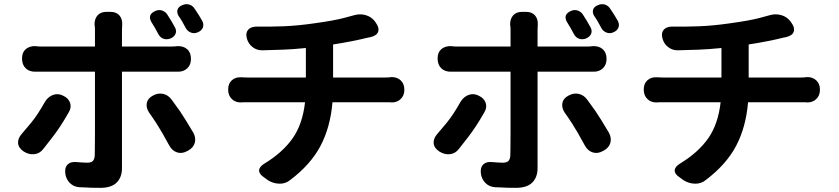

<svg xmlns="http://www.w3.org/2000/svg" viewBox="-20 -846 4040 924"><path d="M727 -793Q744 -801 761 -795Q778 -789 787 -773Q796 -760 805.5 -743.5Q815 -727 821 -716Q831 -699 825 -684Q819 -669 801 -661Q783 -654 767 -659.5Q751 -665 742 -682Q735 -695 725.5 -712Q716 -729 708 -741Q689 -776 727 -793ZM857 -821Q874 -829 891 -824Q908 -819 918 -802Q927 -789 937 -773Q947 -757 953 -746Q962 -729 956.5 -714Q951 -699 933 -691Q916 -683 899.5 -689Q883 -695 874 -711Q867 -725 857 -742Q847 -759 839 -770Q830 -786 834.5 -800Q839 -814 857 -821ZM285 -385Q310 -373 317.5 -350.5Q325 -328 310 -304Q287 -264 269.5 -237.5Q252 -211 233.5 -187Q215 -163 189 -130Q172 -107 145.5 -104Q119 -101 94 -117Q69 -134 67 -156.5Q65 -179 84 -201Q111 -232 128.5 -253.5Q146 -275 161.5 -298.5Q177 -322 197 -357Q212 -381 236 -389.5Q260 -398 285 -385ZM716 -386Q741 -400 766 -394Q791 -388 807 -365Q831 -333 846 -311Q861 -289 875 -266Q889 -243 910 -208Q924 -183 917.5 -159Q911 -135 885 -121L881 -119Q856 -105 832.5 -112.5Q809 -120 795 -145Q775 -182 761 -206Q747 -230 733 -252Q719 -274 697 -305Q682 -328 686.5 -350.5Q691 -373 716 -386ZM86 -565Q86 -594 104 -609.5Q122 -625 151 -624Q156 -623 164.5 -622.5Q173 -622 183 -622H437V-702Q437 -715 436.5 -718Q436 -721 436 -721Q436 -721 435 -725Q434 -754 449 -771.5Q464 -789 493 -789H511Q540 -789 555 -771.5Q570 -754 568 -725Q568 -721 567.5 -715Q567 -709 567 -702V-622H800Q822 -622 834 -624Q863 -625 881 -609Q899 -593 899 -562Q899 -534 881 -517Q863 -500 834 -501Q829 -501 819 -501Q809 -501 801 -501H567Q567 -476 567 -429.5Q567 -383 567 -326Q567 -269 567 -212Q567 -155 567 -108Q567 -61 567 -36Q567 7 541.5 32.5Q516 58 463 58Q436 58 419.5 57.5Q403 57 390.5 56Q378 55 362 55Q334 53 315.5 34Q297 15 294 -13Q291 -41 306 -55Q321 -69 349 -66Q359 -65 375.5 -64Q392 -63 399 -63Q419 -63 427 -71.5Q435 -80 436 -99Q436 -108 436.5 -137.5Q437 -167 437 -208.5Q437 -250 437 -296Q437 -342 437 -384Q437 -426 437 -457.5Q437 -489 437 -501H183Q170 -501 163 -501Q156 -501 151 -501Q122 -500 104 -517Q86 -534 86 -565Z M1078 -415Q1078 -444 1096 -460Q1114 -476 1142 -474Q1147 -474 1147 -474Q1147 -474 1151 -473.5Q1155 -473 1170 -473H1452V-615Q1394 -609 1343 -607Q1292 -605 1244 -604Q1217 -603 1196 -619Q1175 -635 1168 -661Q1161 -687 1173.5 -702Q1186 -717 1212 -718Q1273 -717 1342.5 -719.5Q1412 -722 1494 -734Q1544 -741 1577 -747Q1610 -753 1635 -759.5Q1660 -766 1685 -773Q1713 -781 1740.5 -773Q1768 -765 1785 -742L1789 -736Q1806 -713 1800 -694Q1794 -675 1765 -668Q1762 -667 1762 -667Q1762 -667 1751 -665Q1715 -656 1671.5 -647.5Q1628 -639 1583 -632V-473H1835Q1845 -473 1851.5 -473.5Q1858 -474 1862 -475Q1890 -476 1908 -459.5Q1926 -443 1926 -414Q1926 -386 1908 -369Q1890 -352 1862 -353Q1858 -354 1858 -354Q1858 -354 1854.5 -354Q1851 -354 1838 -354H1580Q1570 -234 1522.5 -144Q1475 -54 1377 20Q1354 39 1324 38Q1294 37 1269 21L1250 7Q1226 -9 1227 -26.5Q1228 -44 1253 -59Q1340 -112 1388 -180Q1436 -248 1448 -354H1172Q1157 -354 1152.5 -354Q1148 -354 1147.5 -353.5Q1147 -353 1142 -353Q1114 -352 1096 -369Q1078 -386 1078 -415Z M2727 -793Q2744 -801 2761 -795Q2778 -789 2787 -773Q2796 -760 2805.5 -743.5Q2815 -727 2821 -716Q2831 -699 2825 -684Q2819 -669 2801 -661Q2783 -654 2767 -659.5Q2751 -665 2742 -682Q2735 -695 2725.5 -712Q2716 -729 2708 -741Q2689 -776 2727 -793ZM2857 -821Q2874 -829 2891 -824Q2908 -819 2918 -802Q2927 -789 2937 -773Q2947 -757 2953 -746Q2962 -729 2956.5 -714Q2951 -699 2933 -691Q2916 -683 2899.5 -689Q2883 -695 2874 -711Q2867 -725 2857 -742Q2847 -759 2839 -770Q2830 -786 2834.5 -800Q2839 -814 2857 -821ZM2285 -385Q2310 -373 2317.5 -350.5Q2325 -328 2310 -304Q2287 -264 2269.5 -237.5Q2252 -211 2233.5 -187Q2215 -163 2189 -130Q2172 -107 2145.5 -104Q2119 -101 2094 -117Q2069 -134 2067 -156.5Q2065 -179 2084 -201Q2111 -232 2128.5 -253.5Q2146 -275 2161.5 -298.5Q2177 -322 2197 -357Q2212 -381 2236 -389.5Q2260 -398 2285 -385ZM2716 -386Q2741 -400 2766 -394Q2791 -388 2807 -365Q2831 -333 2846 -311Q2861 -289 2875 -266Q2889 -243 2910 -208Q2924 -183 2917.5 -159Q2911 -135 2885 -121L2881 -119Q2856 -105 2832.5 -112.5Q2809 -120 2795 -145Q2775 -182 2761 -206Q2747 -230 2733 -252Q2719 -274 2697 -305Q2682 -328 2686.5 -350.5Q2691 -373 2716 -386ZM2086 -565Q2086 -594 2104 -609.5Q2122 -625 2151 -624Q2156 -623 2164.5 -622.5Q2173 -622 2183 -622H2437V-702Q2437 -715 2436.5 -718Q2436 -721 2436 -721Q2436 -721 2435 -725Q2434 -754 2449 -771.5Q2464 -789 2493 -789H2511Q2540 -789 2555 -771.5Q2570 -754 2568 -725Q2568 -721 2567.5 -715Q2567 -709 2567 -702V-622H2800Q2822 -622 2834 -624Q2863 -625 2881 -609Q2899 -593 2899 -562Q2899 -534 2881 -517Q2863 -500 2834 -501Q2829 -501 2819 -501Q2809 -501 2801 -501H2567Q2567 -476 2567 -429.5Q2567 -383 2567 -326Q2567 -269 2567 -212Q2567 -155 2567 -108Q2567 -61 2567 -36Q2567 7 2541.5 32.5Q2516 58 2463 58Q2436 58 2419.5 57.5Q2403 57 2390.5 56Q2378 55 2362 55Q2334 53 2315.5 34Q2297 15 2294 -13Q2291 -41 2306 -55Q2321 -69 2349 -66Q2359 -65 2375.5 -64Q2392 -63 2399 -63Q2419 -63 2427 -71.5Q2435 -80 2436 -99Q2436 -108 2436.5 -137.5Q2437 -167 2437 -208.5Q2437 -250 2437 -296Q2437 -342 2437 -384Q2437 -426 2437 -457.5Q2437 -489 2437 -501H2183Q2170 -501 2163 -501Q2156 -501 2151 -501Q2122 -500 2104 -517Q2086 -534 2086 -565Z M3078 -415Q3078 -444 3096 -460Q3114 -476 3142 -474Q3147 -474 3147 -474Q3147 -474 3151 -473.5Q3155 -473 3170 -473H3452V-615Q3394 -609 3343 -607Q3292 -605 3244 -604Q3217 -603 3196 -619Q3175 -635 3168 -661Q3161 -687 3173.5 -702Q3186 -717 3212 -718Q3273 -717 3342.5 -719.5Q3412 -722 3494 -734Q3544 -741 3577 -747Q3610 -753 3635 -759.5Q3660 -766 3685 -773Q3713 -781 3740.5 -773Q3768 -765 3785 -742L3789 -736Q3806 -713 3800 -694Q3794 -675 3765 -668Q3762 -667 3762 -667Q3762 -667 3751 -665Q3715 -656 3671.5 -647.5Q3628 -639 3583 -632V-473H3835Q3845 -473 3851.5 -473.5Q3858 -474 3862 -475Q3890 -476 3908 -459.5Q3926 -443 3926 -414Q3926 -386 3908 -369Q3890 -352 3862 -353Q3858 -354 3858 -354Q3858 -354 3854.5 -354Q3851 -354 3838 -354H3580Q3570 -234 3522.5 -144Q3475 -54 3377 20Q3354 39 3324 38Q3294 37 3269 21L3250 7Q3226 -9 3227 -26.5Q3228 -44 3253 -59Q3340 -112 3388 -180Q3436 -248 3448 -354H3172Q3157 -354 3152.5 -354Q3148 -354 3147.5 -353.5Q3147 -353 3142 -353Q3114 -352 3096 -369Q3078 -386 3078 -415Z"/></svg>

Font: Chiron GoRound TC
Style: Bold
Weight: 700
Designer: Ryoko NISHIZUKA 西塚涼子 (kana, bopomofo & ideographs); Paul D. Hunt (Latin, Greek & Cyrillic); Sandoll Communications 산돌커뮤니
Foundry: Adobe
Version: Version 1.000;hotconv 1.1.1;makeotfexe 2.6.0